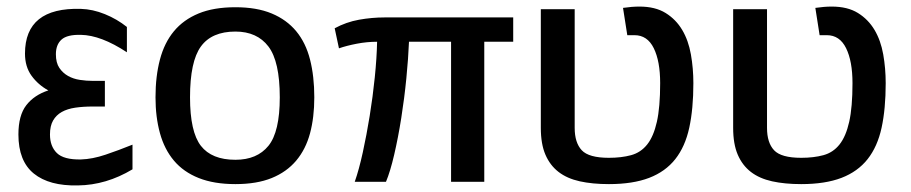

<svg xmlns="http://www.w3.org/2000/svg" viewBox="-20 -553 2771 584"><path d="M366 -394Q287 -446 226 -447Q184 -448 167 -432.5Q150 -417 150 -388Q150 -362 160.5 -346.5Q171 -331 187 -322Q203 -313 223 -310Q243 -307 262 -307H299V-229H262Q233 -229 209 -225.5Q185 -222 168 -212.5Q151 -203 141.5 -186.5Q132 -170 132 -144Q132 -108 153 -87.5Q174 -67 226 -68Q261 -69 301 -82.5Q341 -96 383 -113V-38Q303 10 217 11Q130 13 83 -25Q36 -63 36 -144Q36 -202 60 -233Q84 -264 127 -278Q96 -295 76 -322.5Q56 -350 56 -390Q56 -531 226 -526Q262 -525 299 -510Q336 -495 366 -471Z M696 -531Q761 -531 806.5 -512Q852 -493 881 -458Q910 -423 923 -372Q936 -321 936 -257Q936 -196 923 -147.5Q910 -99 881 -64.5Q852 -30 806.5 -11.5Q761 7 696 7Q631 7 584.5 -11.5Q538 -30 509 -64.5Q480 -99 466.5 -148Q453 -197 453 -257Q453 -321 466.5 -372Q480 -423 509 -458Q538 -493 584 -512Q630 -531 696 -531ZM696 -457Q624 -457 591 -411.5Q558 -366 558 -257Q558 -152 591 -109.5Q624 -67 696 -67Q762 -67 796.5 -109.5Q831 -152 831 -257Q831 -366 796.5 -411.5Q762 -457 696 -457Z M998 -467Q1033 -486 1072 -493Q1111 -500 1150 -500H1541V-426H1453V0H1352V-426H1224Q1222 -376 1216 -315Q1210 -254 1200.5 -194Q1191 -134 1179 -82.5Q1167 -31 1154 0H1059Q1072 -37 1083.5 -89.5Q1095 -142 1104.5 -200.5Q1114 -259 1120 -318Q1126 -377 1127 -426Q1096 -426 1065 -420Q1034 -414 1011 -406Z M1625 -525H1728V-164Q1728 -119 1749.5 -96Q1771 -73 1832 -73Q1870 -73 1899.5 -81Q1929 -89 1948.5 -113.5Q1968 -138 1978 -182.5Q1988 -227 1988 -300Q1988 -367 1968.5 -406.5Q1949 -446 1910 -446H1888L1875 -529Q1889 -531 1901 -532Q1913 -533 1925 -533Q1973 -533 2004.5 -513.5Q2036 -494 2055 -462Q2074 -430 2081.5 -387.5Q2089 -345 2089 -300Q2089 -222 2076.5 -164.5Q2064 -107 2034 -69Q2004 -31 1954.5 -12Q1905 7 1832 7Q1782 7 1743.5 -1.5Q1705 -10 1679 -30Q1653 -50 1639 -82.5Q1625 -115 1625 -164Z M2210 -525H2313V-164Q2313 -119 2334.5 -96Q2356 -73 2417 -73Q2455 -73 2484.5 -81Q2514 -89 2533.5 -113.5Q2553 -138 2563 -182.5Q2573 -227 2573 -300Q2573 -367 2553.5 -406.5Q2534 -446 2495 -446H2473L2460 -529Q2474 -531 2486 -532Q2498 -533 2510 -533Q2558 -533 2589.5 -513.5Q2621 -494 2640 -462Q2659 -430 2666.5 -387.5Q2674 -345 2674 -300Q2674 -222 2661.5 -164.5Q2649 -107 2619 -69Q2589 -31 2539.5 -12Q2490 7 2417 7Q2367 7 2328.5 -1.5Q2290 -10 2264 -30Q2238 -50 2224 -82.5Q2210 -115 2210 -164Z"/></svg>

Font: BM YEONSUNG
Style: Regular
Weight: 400
Designer: Bongjin Kim; Myungsoo Han; Jaehyun Keum; Jihee Min; Dokyung Lee; Chorong Kim; Jooyeon Kang; Sang-a Kim;
Foundry: Sandoll Communications Inc.
Version: Version 1.000;PS 1;hotconv 16.6.51;makeotf.lib2.5.65220